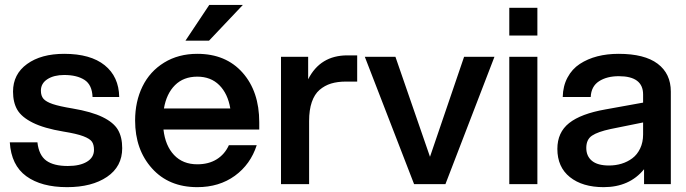

<svg xmlns="http://www.w3.org/2000/svg" viewBox="-20 -752 2801 784"><path d="M253.9 12.2Q148.9 12.2 87.4 -32.5Q25.9 -77.1 20 -170.9H132.8Q138.7 -118.2 168.9 -96.2Q199.2 -74.2 256.8 -74.2Q306.2 -74.2 335 -91.6Q363.8 -108.9 363.8 -140.1Q363.8 -161.1 355.5 -173.3Q347.2 -185.5 320.1 -195.8Q293 -206.1 238.8 -214.8Q159.7 -228 113.8 -251Q67.9 -273.9 50.5 -304Q33.2 -334 33.2 -377.9Q33.2 -449.2 90.6 -490.7Q147.9 -532.2 242.2 -532.2Q349.6 -532.2 407.5 -485.6Q465.3 -439 466.8 -356H357.9Q356 -405.8 325 -425.8Q293.9 -445.8 242.2 -445.8Q200.2 -445.8 173.6 -428.7Q147 -411.6 147 -381.8Q147 -360.8 157.5 -348.6Q168 -336.4 195.3 -327.1Q222.7 -317.9 275.9 -309.1Q354 -295.9 398.9 -273.9Q443.8 -252 461.4 -222.2Q479 -192.4 479 -147Q479 -71.8 417 -29.8Q355 12.2 253.9 12.2Z M785.6 12.2Q669.4 12.2 600.6 -64.5Q531.7 -141.1 531.7 -259.8Q531.7 -337.4 561.8 -398.9Q591.8 -460.4 650.1 -496.3Q708.5 -532.2 785.6 -532.2Q902.3 -532.2 970.5 -455.3Q1038.6 -378.4 1038.6 -252.9V-223.1H647.5Q654.8 -157.2 690.7 -119.1Q726.6 -81.1 785.6 -81.1Q832 -81.1 865 -101.6Q897.9 -122.1 914.6 -159.2H1028.3Q1002.9 -80.6 939 -34.2Q875 12.2 785.6 12.2ZM649.4 -309.1H920.4Q910.2 -369.6 875.5 -404.3Q840.8 -439 785.6 -439Q729.5 -439 694.6 -404.3Q659.7 -369.6 649.4 -309.1ZM737.3 -585.9 834.5 -731.9H971.7L833.5 -585.9Z M1127.4 0V-520H1238.3V-428.2Q1287.6 -525.9 1398.4 -525.9H1438.5V-418.9H1393.1Q1358.4 -418.9 1332 -410.9Q1305.7 -402.8 1284.9 -385Q1264.2 -367.2 1253.2 -335.2Q1242.2 -303.2 1242.2 -257.8V0Z M1670.9 0 1469.7 -520H1594.7L1735.8 -111.8L1875 -520H1999L1798.8 0Z M2059.6 0V-520H2174.3V0ZM2059.6 -606.9V-720.2H2174.3V-606.9Z M2609.9 0V-61Q2550.3 12.2 2444.8 12.2Q2358.4 12.2 2307.1 -28.8Q2255.9 -69.8 2255.9 -144Q2255.9 -211.4 2304 -249.5Q2352.1 -287.6 2452.1 -305.2L2606 -333V-366.2Q2606 -440.9 2506.8 -440.9Q2458 -440.9 2426 -420.2Q2394 -399.4 2392.1 -356H2277.8Q2278.8 -400.9 2297.4 -435.5Q2315.9 -470.2 2347.7 -491Q2379.4 -511.7 2419.2 -522Q2459 -532.2 2505.9 -532.2Q2611.8 -532.2 2665.5 -491.7Q2719.2 -451.2 2719.2 -377.9V0ZM2374 -147.9Q2374 -114.3 2397.2 -95.2Q2420.4 -76.2 2466.8 -76.2Q2493.7 -76.2 2517.8 -83.5Q2542 -90.8 2562 -105.7Q2582 -120.6 2594 -145.8Q2606 -170.9 2606 -203.1V-252L2473.1 -225.1Q2420.9 -213.9 2397.5 -198.2Q2374 -182.6 2374 -147.9Z"/></svg>

Font: Aspekta 550
Style: Regular
Weight: 550
Designer: Ivo Dolenc
Version: Version 2.000